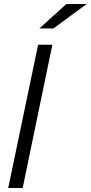

<svg xmlns="http://www.w3.org/2000/svg" viewBox="-20 -937 452 957"><path d="M311 -917H412L246 -795H176ZM21 0 170 -714H241L93 0Z"/></svg>

Font: Rosa Sans Light
Style: Italic
Weight: 300
Italic angle: -12°
Designer: Pentagram / MCKL
Foundry: Pentagram / MCKL
Version: Version 1.005;September 16, 2019;FontCreator 11.5.0.2425 64-